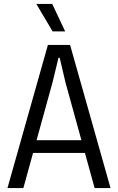

<svg xmlns="http://www.w3.org/2000/svg" viewBox="-20 -958 600 978"><path d="M18 0 224 -729H337L543 0H462L313 -540L284 -664H278L248 -540L99 0ZM139 -179 150 -244H410L422 -179ZM248 -798 165 -938H246L312 -798Z"/></svg>

Font: Mona Sans SemiCondensed
Style: Regular
Weight: 400
Width: 4
Designer: Deni Anggara
Foundry: GitHub
Version: Version 2.000